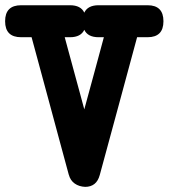

<svg xmlns="http://www.w3.org/2000/svg" viewBox="-21 -667 644 733"><path d="M502.4 -524.9Q466.8 -392.6 431.2 -261.7Q395.5 -130.9 359.9 1Q353.5 24.4 339.4 35.4Q325.2 46.4 304.2 46.4Q280.8 45.4 264.2 33.7Q247.6 22 241.7 0V0.5Q223.1 -67.9 205.6 -132.8Q188 -197.8 170.7 -262.2Q153.3 -326.7 135.7 -391.6Q118.2 -456.5 99.6 -524.9H59.6Q-1.5 -524.9 -1.5 -585.9Q-1.5 -647 59.6 -647H246.1Q287.6 -647 300.8 -618.7Q314 -647 355.5 -647H542.5Q603 -647 603 -585.9Q603 -524.9 542.5 -524.9ZM355.5 -524.9Q314 -524.9 300.8 -553.2Q287.6 -524.9 246.1 -524.9H226.1Q233.4 -497.6 239.5 -475.3Q245.6 -453.1 251 -433.1Q256.3 -413.1 261.7 -393.6Q267.1 -374 272.9 -352.5Q278.8 -331.1 285.6 -305.9Q292.5 -280.8 300.8 -249.5Q310.1 -283.7 319.1 -316.7Q328.1 -349.6 337.2 -383.1Q346.2 -416.5 355.7 -451.4Q365.2 -486.3 375.5 -524.9Z"/></svg>

Font: Erica Type
Style: Bold
Weight: 700
Designer: Peter Wiegel
Foundry: Peter Wiegel
Version: Version 1.000 2010 initial release